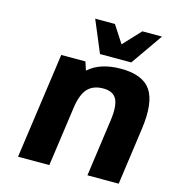

<svg xmlns="http://www.w3.org/2000/svg" viewBox="-105 -788 796 877"><g transform="rotate(15 293.0 -350.0)"><path d="M246.1 -500 245.1 -499 257.8 -460Q312.5 -509.8 411.6 -509.8Q514.6 -509.8 553 -452.9Q591.3 -396 573.7 -270L536.1 0H388.2L425.8 -270Q435.5 -339.8 419.2 -370.8Q402.8 -401.9 356.4 -401.9Q308.1 -401.9 282.2 -373.5Q256.3 -345.2 247.6 -282.2L208 0H60.1L130.4 -500ZM448.2 -549.8H300.3L237.3 -700.2H330.6L383.8 -618.2L460.4 -700.2H553.2Z"/></g></svg>

Font: Fivo Sans
Style: Italic
Weight: 700
Designer: Alexander Slobzheninov
Foundry: Alexander Slobzheninov
Version: 1.0